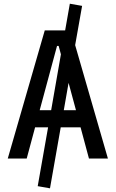

<svg xmlns="http://www.w3.org/2000/svg" viewBox="-20 -858 626 1039"><path d="M250.5 161.1 308.6 -168.9H416L461.4 0H564L386.7 -613.8L424.3 -826.2L357.9 -837.9L332.5 -693.4H222.2L22 0H124.5L169.9 -168.9H240.2L184.1 149.4ZM256.8 -261.7H194.8L288.6 -609.4H297.4L309.6 -564ZM351.1 -409.7 391.1 -261.7H325.2Z"/></svg>

Font: Cascadia Mono NF
Style: Regular
Weight: 400
Monospace: yes
Designer: Aaron Bell
Foundry: Saja Typeworks
Version: Version 2404.023